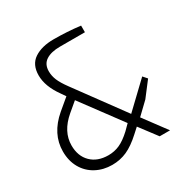

<svg xmlns="http://www.w3.org/2000/svg" viewBox="-168 -877 1000 1027"><g transform="rotate(-30 332.5 -363.5)"><path d="M42 -188Q42 -296 138 -378L206 -435L186 -464Q133 -538 133 -605Q133 -672 179 -702.5Q225 -733 299 -733Q381 -733 463 -723V-682H309Q254 -682 222.5 -661.5Q191 -641 191 -597Q191 -569 202.5 -541.5Q214 -514 242 -476L459 -180L610 -324L632 -299L563 -209L491 -140L595 0H531L451 -106L419 -77Q370 -32 327.5 -13Q285 6 236 6Q181 6 136.5 -18Q92 -42 67 -86Q42 -130 42 -188ZM385 -114 418 -147 235 -394 178 -346Q98 -278 98 -193Q98 -127 137.5 -88Q177 -49 244 -49Q281 -49 313.5 -63.5Q346 -78 385 -114Z"/></g></svg>

Font: Exo Light
Style: Regular
Weight: 300
Designer: Natanael Gama
Foundry: Natanael Gama
Version: Version 1.500; ttfautohint (v1.6)